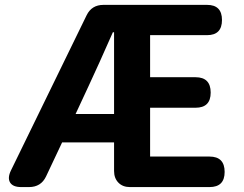

<svg xmlns="http://www.w3.org/2000/svg" viewBox="-20 -760 991 780"><path d="M287.1 -296.9H443.4V-628.9H438.5Q380.9 -498 339.8 -410.2ZM400.4 -740.2H821.3Q881.8 -740.2 881.8 -678.7Q881.8 -617.2 821.3 -617.2H589.8V-446.3H774.4Q835.9 -446.3 835.9 -383.8Q835.9 -322.3 774.4 -322.3H589.8V-124H831.1Q892.6 -124 892.6 -61.5Q892.6 0 831.1 0H507.8Q478.5 0 460.9 -18.1Q443.4 -36.1 443.4 -65.4V-181.6H232.4L167 -43Q146.5 0 97.7 0H66.4Q32.2 0 21 -18.6Q9.8 -37.1 24.4 -67.4L332 -698.2Q352.5 -740.2 400.4 -740.2Z"/></svg>

Font: GenSenMaruGothic TW TTF Bold
Style: Regular
Weight: 700
Version: Version 1.301